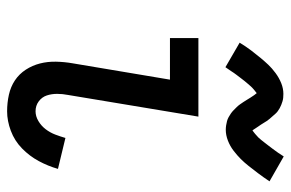

<svg xmlns="http://www.w3.org/2000/svg" viewBox="-159 -651 818 540"><g transform="rotate(90 250.0 -381.0)"><path d="M293 8Q269 8 246.5 3Q224 -2 206 -14Q188 -26 176 -44.5Q164 -63 158.5 -84.5Q153 -106 153.5 -129.5Q154 -153 158 -176L204 -450H87V-530H308L247 -163Q244 -148 244 -132.5Q244 -117 248.5 -103.5Q253 -90 265 -81Q277 -72 293 -72Q307 -72 320.5 -80Q334 -88 343.5 -100.5Q353 -113 358.5 -127.5Q364 -142 368 -156L455 -135Q447 -107 433 -81Q419 -55 397.5 -34Q376 -13 348 -2.5Q320 8 293 8ZM169 -606 100 -646Q111 -664 122 -678.5Q133 -693 143 -705Q153 -717 162.5 -727Q172 -737 185.5 -747Q199 -757 214 -763Q229 -769 244 -769Q250 -769 255 -768.5Q260 -768 265 -766.5Q270 -765 275 -763Q280 -761 284.5 -758.5Q289 -756 293 -753Q297 -750 300 -746.5Q303 -743 307 -738.5Q311 -734 314.5 -730Q318 -726 320.5 -722Q323 -718 325.5 -714Q328 -710 330.5 -706Q333 -702 336 -698Q339 -694 342 -689Q345 -684 347 -682Q350 -684 356.5 -689.5Q363 -695 366.5 -698.5Q370 -702 373.5 -706.5Q377 -711 381 -716Q385 -721 389.5 -727Q394 -733 399 -739.5Q404 -746 409.5 -754Q415 -762 420 -770L490 -730Q478 -712 467 -697.5Q456 -683 446.5 -671Q437 -659 427 -649Q417 -639 404 -629Q391 -619 375.5 -613Q360 -607 345 -607Q339 -607 332.5 -608Q326 -609 320.5 -610.5Q315 -612 309.5 -615Q304 -618 299 -621.5Q294 -625 290 -629Q286 -633 281.5 -637.5Q277 -642 273.5 -647Q270 -652 267 -656.5Q264 -661 261 -666Q258 -671 254.5 -676.5Q251 -682 247.5 -687Q244 -692 242 -694Q239 -692 232.5 -686.5Q226 -681 223 -677.5Q220 -674 216 -669.5Q212 -665 208 -660Q204 -655 199.5 -649Q195 -643 190 -636.5Q185 -630 180 -622Q175 -614 169 -606Z"/></g></svg>

Font: Iosevka Slab Medium
Style: Italic
Weight: 500
Italic angle: -9°
Monospace: yes
Designer: Belleve Invis
Foundry: Belleve Invis
Version: Version 11.1.0; ttfautohint (v1.8.3)